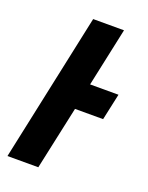

<svg xmlns="http://www.w3.org/2000/svg" viewBox="-116 -603 509 661"><g transform="rotate(20 138.5 -272.0)"><path d="M107 0 157 -232H260L281 -329H177L223 -544H110L-6 0Z"/></g></svg>

Font: Noto Sans Display Condensed
Style: Bold Italic
Weight: 700
Width: 3
Designer: Monotype Design team
Foundry: Monotype Imaging Inc.
Version: 1.000